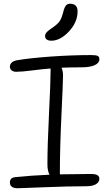

<svg xmlns="http://www.w3.org/2000/svg" viewBox="-20 -1045 587 1032"><path d="M255.9 -826.2Q239.7 -826.2 231 -832.8Q222.2 -839.4 222.2 -851.1Q222.2 -854.5 223.1 -857.9Q224.1 -861.3 225.1 -863.8Q226.1 -866.2 229 -869.4Q231.9 -872.6 233.6 -874.5Q235.4 -876.5 240 -880.1Q244.6 -883.8 247.3 -885.7Q250 -887.7 256.3 -892.1Q262.7 -896.5 266.1 -898.9Q292 -917.5 302 -933.3Q312 -949.2 319.8 -980Q326.2 -1005.9 334.5 -1015.4Q342.8 -1024.9 356 -1024.9Q397 -1024.9 397 -983.9Q397 -925.8 350.6 -876Q304.2 -826.2 255.9 -826.2ZM76.2 -33.2Q33.2 -33.2 33.2 -64Q33.2 -90.3 62 -92.8Q144 -101.6 246.1 -106Q234.9 -127.4 234.9 -161.1Q234.9 -261.2 243.4 -434.1Q252 -606.9 252 -668V-676.8Q209.5 -673.8 153.8 -666.5Q98.1 -659.2 66.9 -659.2Q52.2 -659.2 42.7 -666.5Q33.2 -673.8 33.2 -687Q33.2 -698.2 42 -707.8Q50.8 -717.3 71.8 -721.2Q140.6 -732.9 253.2 -741Q365.7 -749 471.2 -749Q496.1 -749 505.1 -744.4Q514.2 -739.7 514.2 -727.1Q514.2 -706.1 488.8 -694.6Q463.4 -683.1 417 -683.1Q370.6 -683.1 311 -681.2Q318.8 -661.6 318.8 -639.2Q318.8 -606.4 310.3 -427.2Q301.8 -248 301.8 -112.8V-107.9Q408.2 -109.9 467.8 -109.9Q493.7 -109.9 503.9 -103.3Q514.2 -96.7 514.2 -84Q514.2 -66.4 496.3 -55.2Q478.5 -43.9 442.9 -43.9Q345.7 -43.9 219.5 -38.6Q93.3 -33.2 76.2 -33.2Z"/></svg>

Font: Shantell Sans Bouncy
Style: Regular
Weight: 300
Designer: Stephen Nixon, Anya Danilova, Shantell Martin
Foundry: Arrow Type
Version: Version 1.006;[9816181b4]